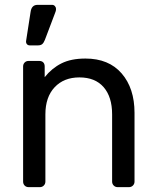

<svg xmlns="http://www.w3.org/2000/svg" viewBox="-20 -771 644 791"><path d="M75.2 -22.9V-497.1Q75.2 -506.8 81.5 -513.4Q87.9 -520 98.1 -520H141.1Q152.3 -520 158.2 -513.9Q164.1 -507.8 164.1 -497.1V-453.1Q193.8 -490.2 233.4 -510Q272.9 -529.8 332 -529.8Q428.2 -529.8 481.2 -468.5Q534.2 -407.2 534.2 -306.2V-22.9Q534.2 -13.2 527.6 -6.6Q521 0 511.2 0H464.8Q455.1 0 448.5 -6.6Q441.9 -13.2 441.9 -22.9V-299.8Q441.9 -371.6 407 -411.9Q372.1 -452.1 307.1 -452.1Q243.2 -452.1 205.1 -411.6Q167 -371.1 167 -299.8V-22.9Q167 -13.2 160.4 -6.6Q153.8 0 144 0H98.1Q87.9 0 81.5 -6.6Q75.2 -13.2 75.2 -22.9ZM87.9 -605 106 -721.7Q109.9 -750.5 133.8 -751H194.8Q201.7 -751 206.3 -745.8Q210.9 -740.7 210.9 -733.9Q210.9 -726.1 207 -717.8L165 -606.9Q160.2 -594.7 154.1 -589.4Q147.9 -584 135.7 -584H103Q94.7 -584 90.3 -589.8Q85.9 -595.7 87.9 -605Z"/></svg>

Font: Rubik AZ
Style: Regular
Weight: 400
Designer: Hubert and Fischer
Foundry: Hubert & Fischer
Version: Version 2.000